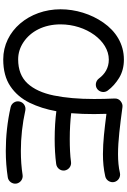

<svg xmlns="http://www.w3.org/2000/svg" viewBox="179 -924 782 1181"><g transform="rotate(90 570.5 -333.0)"><path d="M344.7 -53.2C306.2 -53.2 271 -64.5 238.3 -86.4C172.9 -130.4 129.4 -210.4 129.4 -314C129.4 -471.2 229.5 -610.8 346.2 -610.8C397.5 -610.8 435.5 -586.4 462.4 -549.8C477.5 -529.8 506.8 -524.4 526.9 -539.6C546.9 -554.7 551.8 -584 536.6 -604C516.6 -631.3 490.2 -654.8 458.5 -674.3C426.3 -693.8 388.7 -703.6 346.2 -703.6C249 -703.6 171.9 -653.8 118.7 -577.6C65.4 -501.5 36.6 -405.8 36.6 -314C36.6 -121.1 168 38.6 344.7 38.6C412.1 38.6 467.3 23.9 510.3 -5.4C553.2 -34.2 586.9 -73.7 611.3 -123C635.3 -172.4 652.8 -227.1 663.6 -288.1C712.9 -281.7 770.5 -277.8 835.4 -277.8C888.2 -277.8 940.9 -280.8 988.3 -287.1C1013.2 -290.5 1031.7 -313.5 1028.3 -338.4C1024.9 -363.3 1001.5 -381.8 976.6 -378.4C935.1 -372.6 885.7 -370.6 835.4 -370.6C774.9 -370.6 720.7 -374 675.8 -379.4C679.7 -425.8 681.2 -473.1 681.2 -520C681.2 -546.4 680.7 -571.8 679.7 -596.2C771.5 -584.5 851.6 -574.7 927.2 -574.7C974.1 -574.7 1019 -578.6 1064 -588.9C1088.9 -594.2 1104.5 -620.1 1099.1 -644C1093.3 -668.9 1068.4 -684.6 1043.5 -679.2C1007.8 -670.9 969.7 -667.5 927.2 -667.5C845.2 -667.5 751 -679.7 637.7 -694.8C625.5 -696.3 613.8 -692.9 602.1 -683.6C590.3 -674.3 585 -662.1 585.4 -647C587.4 -604.5 588.4 -562.5 588.4 -520C588.4 -424.8 581.1 -342.8 566.9 -272.9C552.7 -203.1 527.8 -148.9 492.7 -110.8C457 -72.3 407.7 -53.2 344.7 -53.2ZM604 -62C598.1 -37.1 614.3 -12.2 639.2 -6.8C727.5 13.2 819.3 22.9 907.7 22.9C963.9 22.9 1018.6 18.6 1069.8 10.7C1094.7 7.3 1112.3 -16.6 1108.9 -41.5C1105 -66.4 1081.5 -84 1056.6 -80.6C1009.8 -73.2 959 -69.8 907.7 -69.8C825.7 -69.8 740.7 -79.1 659.2 -97.2C634.3 -102.5 609.4 -86.9 604 -62Z"/></g></svg>

Font: Mikhak Medium
Style: Regular
Weight: 500
Designer: Amin Abedi
Version: Version 3.2